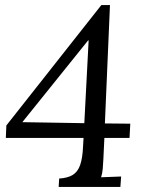

<svg xmlns="http://www.w3.org/2000/svg" viewBox="-20 -736 567 756"><path d="M211 0 213 -33Q246 -35 266 -47Q286 -59 295.5 -86Q305 -113 307 -159L309 -193H3L5 -242L379 -716H413L393 -250L493 -249L490 -193H391L387 -109Q386 -89 384.5 -71Q383 -53 378 -38L457 -41L454 0ZM312 -251 329 -577H327L68 -255Z"/></svg>

Font: Lora
Style: Italic
Weight: 400
Italic angle: -3°
Designer: Olga Karpushina, Alexei Vanyashin (Cyrillic)
Foundry: Cyreal
Version: Version 3.008